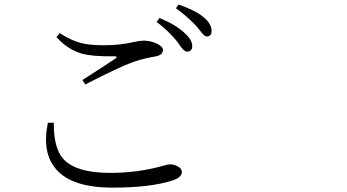

<svg xmlns="http://www.w3.org/2000/svg" viewBox="-20 -818 1540 852"><path d="M479.5 14.6Q300.8 14.6 230.5 -65.4Q165 -137.7 192.4 -273.4H218.8Q217.8 -163.1 258.8 -115.2Q314.5 -50.8 468.8 -50.8Q589.8 -50.8 699.2 -81.1Q725.6 -88.9 733.4 -88.9Q752.9 -88.9 769.5 -79.1Q787.1 -69.3 787.1 -54.7Q787.1 -31.2 747.1 -17.6Q648.4 14.6 479.5 14.6ZM358.4 -443.4 345.7 -462.9Q431.6 -517.6 491.2 -557.6Q505.9 -567.4 487.3 -568.4Q391.6 -566.4 342.8 -580.1Q281.2 -597.7 230.5 -653.3L245.1 -670.9Q294.9 -638.7 339.8 -627Q378.9 -617.2 439.5 -617.2Q513.7 -617.2 575.2 -631.8Q602.5 -637.7 616.2 -637.7Q645.5 -637.7 672.9 -626Q703.1 -612.3 703.1 -596.7Q703.1 -573.2 668.9 -567.4Q664.1 -566.4 652.3 -564.5Q602.5 -554.7 563.5 -540Q513.7 -522.5 358.4 -443.4ZM808.6 -588.9Q796.9 -588.9 775.4 -620.1Q768.6 -629.9 764.6 -635.7Q721.7 -686.5 674.8 -720.7L687.5 -738.3Q760.7 -708 798.8 -671.9Q833 -641.6 833 -613.3Q833 -588.9 808.6 -588.9ZM897.5 -656.2Q886.7 -656.2 868.2 -681.6Q857.4 -695.3 850.6 -703.1Q804.7 -751 760.7 -781.2L772.5 -797.9Q850.6 -770.5 883.8 -741.2Q918.9 -712.9 918.9 -680.7Q918.9 -656.2 897.5 -656.2Z"/></svg>

Font: Bpmf GenYo Min R
Style: R
Weight: 400
Foundry: But Ko
Version: Version 1.320